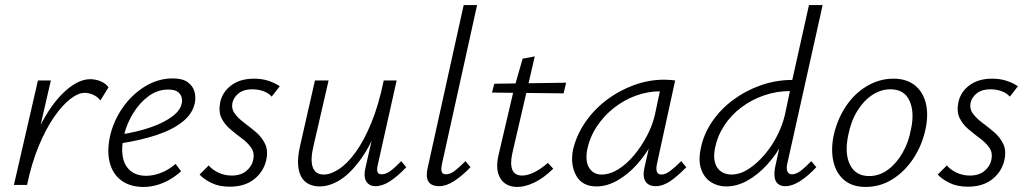

<svg xmlns="http://www.w3.org/2000/svg" viewBox="-20 -731 4061 759"><path d="M58 0Q88 -133 135 -226.5Q182 -320 235.5 -369Q289 -418 337 -418Q356 -418 376 -410.5Q396 -403 409 -386L377 -334Q365 -349 348 -356.5Q331 -364 315 -364Q289 -364 257.5 -339.5Q226 -315 193.5 -268Q161 -221 133 -153.5Q105 -86 87 0ZM35 0 130 -413H181L86 0Z M547 8Q495 8 460.5 -17Q426 -42 414 -87.5Q402 -133 415 -193Q429 -254 465.5 -306Q502 -358 553.5 -389.5Q605 -421 663 -421Q701 -421 721.5 -406.5Q742 -392 748.5 -369.5Q755 -347 750 -323Q741 -281 701.5 -249.5Q662 -218 598.5 -197Q535 -176 455 -164L456 -199Q526 -210 578 -228.5Q630 -247 661.5 -271Q693 -295 698 -321Q701 -331 698.5 -344Q696 -357 684 -367Q672 -377 645 -377Q603 -377 567.5 -351Q532 -325 506.5 -283.5Q481 -242 470 -196Q459 -149 465 -113Q471 -77 495 -56.5Q519 -36 558 -36Q584 -36 614.5 -47Q645 -58 674 -83L696 -54Q674 -34 649 -20Q624 -6 598.5 1Q573 8 547 8Z M888 7Q846 7 815.5 -8Q785 -23 769 -41L805 -77Q818 -61 842.5 -49Q867 -37 896 -37Q932 -37 954 -55.5Q976 -74 981 -99Q987 -127 973 -147Q959 -167 936 -184Q913 -201 890 -220.5Q867 -240 855 -265.5Q843 -291 851 -329Q861 -370 896 -395Q931 -420 984 -420Q1016 -420 1041.5 -411.5Q1067 -403 1086 -390L1054 -349Q1042 -363 1021.5 -370.5Q1001 -378 977 -378Q944 -378 924.5 -363Q905 -348 899 -326Q894 -301 908 -282Q922 -263 945.5 -245.5Q969 -228 992 -208.5Q1015 -189 1028 -162Q1041 -135 1032 -96Q1021 -51 984 -22Q947 7 888 7Z M1243 6Q1221 6 1202.5 -2.5Q1184 -11 1172.5 -29.5Q1161 -48 1158.5 -78.5Q1156 -109 1166 -153L1225 -413H1279L1220 -157Q1206 -101 1216 -71Q1226 -41 1260 -41Q1287 -41 1320 -62.5Q1353 -84 1386 -129.5Q1419 -175 1448 -245.5Q1477 -316 1497 -413H1529Q1505 -302 1471.5 -222.5Q1438 -143 1399.5 -92.5Q1361 -42 1321.5 -18Q1282 6 1243 6ZM1464 5Q1448 5 1437 -3.5Q1426 -12 1422.5 -28Q1419 -44 1425 -69L1503 -413H1548L1474 -82Q1469 -62 1472 -52Q1475 -42 1489 -42Q1506 -42 1524.5 -56Q1543 -70 1566 -94L1586 -70Q1553 -35 1522.5 -15Q1492 5 1464 5Z M1715 5Q1697 5 1684.5 -2.5Q1672 -10 1668.5 -26.5Q1665 -43 1671 -69L1813 -711H1866L1727 -82Q1723 -63 1726 -52.5Q1729 -42 1743 -42Q1760 -42 1778 -56Q1796 -70 1820 -94L1840 -70Q1806 -35 1775 -15Q1744 5 1715 5Z M2025 8Q1979 8 1958 -26Q1937 -60 1951 -119L2013 -384L2046 -499L2094 -508L2005 -124Q1996 -82 2005.5 -59.5Q2015 -37 2044 -37Q2066 -37 2092 -50Q2118 -63 2146 -87L2167 -64Q2129 -27 2092.5 -9.5Q2056 8 2025 8ZM1925 -365 1934 -400 2218 -404 2208 -362Z M2338 6Q2282 6 2258 -36.5Q2234 -79 2245 -138Q2258 -195 2292.5 -246Q2327 -297 2377 -335Q2427 -373 2486 -394.5Q2545 -416 2605 -416Q2619 -416 2630 -415Q2641 -414 2649 -413L2577 -83Q2568 -41 2595 -41Q2611 -41 2630.5 -56Q2650 -71 2673 -94L2693 -70Q2658 -34 2629 -14.5Q2600 5 2572 5Q2554 5 2542 -3Q2530 -11 2526 -27.5Q2522 -44 2528 -70L2567 -243L2601 -277Q2588 -222 2561 -171.5Q2534 -121 2498 -81Q2462 -41 2420.5 -17.5Q2379 6 2338 6ZM2358 -41Q2391 -41 2424.5 -62Q2458 -83 2487 -118Q2516 -153 2538 -195Q2560 -237 2569 -278L2593 -391L2621 -368Q2615 -369 2606 -369.5Q2597 -370 2589 -370Q2541 -370 2494 -353Q2447 -336 2407 -304.5Q2367 -273 2339 -230.5Q2311 -188 2301 -138Q2293 -91 2310 -66Q2327 -41 2358 -41Z M2851 6Q2817 6 2790.5 -11Q2764 -28 2752 -61.5Q2740 -95 2750 -143Q2761 -200 2795 -250Q2829 -300 2879.5 -337Q2930 -374 2989.5 -394.5Q3049 -415 3112 -415L3178 -711H3232L3092 -83Q3088 -65 3092.5 -53.5Q3097 -42 3111 -42Q3127 -42 3145.5 -56Q3164 -70 3187 -94L3207 -70Q3173 -34 3142 -14.5Q3111 5 3085 5Q3066 5 3055 -4.5Q3044 -14 3042 -32.5Q3040 -51 3045 -74L3082 -243L3116 -277Q3103 -222 3076 -171Q3049 -120 3012.5 -80Q2976 -40 2934.5 -17Q2893 6 2851 6ZM2871 -41Q2905 -41 2938.5 -62.5Q2972 -84 3002 -119Q3032 -154 3053 -196Q3074 -238 3083 -278L3107 -391L3133 -371H3103Q3050 -371 3000.5 -354Q2951 -337 2910 -306Q2869 -275 2842 -233Q2815 -191 2806 -143Q2800 -111 2806.5 -88Q2813 -65 2830.5 -53Q2848 -41 2871 -41Z M3402 8Q3350 8 3318 -18.5Q3286 -45 3275 -90.5Q3264 -136 3275 -193Q3289 -258 3323.5 -310Q3358 -362 3407.5 -391Q3457 -420 3512 -420Q3563 -420 3595.5 -394.5Q3628 -369 3639.5 -324.5Q3651 -280 3639 -222Q3626 -159 3592 -106.5Q3558 -54 3509 -23Q3460 8 3402 8ZM3416 -35Q3456 -35 3490 -60Q3524 -85 3548 -127Q3572 -169 3581 -219Q3596 -287 3575.5 -332.5Q3555 -378 3500 -378Q3462 -378 3428 -355.5Q3394 -333 3369 -292.5Q3344 -252 3333 -196Q3318 -123 3340.5 -79Q3363 -35 3416 -35Z M3806 7Q3764 7 3733.5 -8Q3703 -23 3687 -41L3723 -77Q3736 -61 3760.5 -49Q3785 -37 3814 -37Q3850 -37 3872 -55.5Q3894 -74 3899 -99Q3905 -127 3891 -147Q3877 -167 3854 -184Q3831 -201 3808 -220.5Q3785 -240 3773 -265.5Q3761 -291 3769 -329Q3779 -370 3814 -395Q3849 -420 3902 -420Q3934 -420 3959.5 -411.5Q3985 -403 4004 -390L3972 -349Q3960 -363 3939.5 -370.5Q3919 -378 3895 -378Q3862 -378 3842.5 -363Q3823 -348 3817 -326Q3812 -301 3826 -282Q3840 -263 3863.5 -245.5Q3887 -228 3910 -208.5Q3933 -189 3946 -162Q3959 -135 3950 -96Q3939 -51 3902 -22Q3865 7 3806 7Z"/></svg>

Font: Ysabeau Office Light
Style: Italic
Weight: 300
Italic angle: -12°
Designer: Christian Thalmann (Catharsis Fonts)
Version: Version 2.001;gftools[0.9.30]; featfreeze: tnum,lnum,ss02